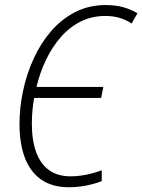

<svg xmlns="http://www.w3.org/2000/svg" viewBox="-20 -745 574 774"><path d="M257.8 9.8Q191.9 9.8 147.7 -20Q103.5 -49.8 81.1 -106.9Q58.6 -164.1 58.6 -245.1Q58.6 -311 73 -378.9Q87.4 -446.8 115.7 -508.8Q144 -570.8 186 -619.4Q228 -668 283.2 -696.3Q338.4 -724.6 405.8 -724.6Q445.8 -724.6 477.3 -715.8Q508.8 -707 534.2 -691.4L510.7 -650.4Q488.3 -665 462.2 -672.9Q436 -680.7 404.8 -680.7Q350.1 -680.7 304.9 -658Q259.8 -635.3 224.9 -595.2Q189.9 -555.2 165.3 -503.4Q140.6 -451.7 127 -394.5H396.5L387.7 -350.1H117.7Q112.8 -323.7 110.6 -297.4Q108.4 -271 108.4 -246.6Q108.4 -178.7 126 -131.1Q143.6 -83.5 178.2 -58.8Q212.9 -34.2 264.6 -34.2Q287.1 -34.2 308.3 -37.4Q329.6 -40.5 350.1 -45.9Q370.6 -51.3 390.1 -58.6V-14.6Q371.1 -7.3 349.9 -2Q328.6 3.4 305.9 6.6Q283.2 9.8 257.8 9.8Z"/></svg>

Font: Open Sans SemiCondensed Light
Style: Italic
Weight: 300
Width: 4
Italic angle: -12°
Designer: Monotype Design Team
Foundry: Monotype Imaging Inc.
Version: Version 3.000